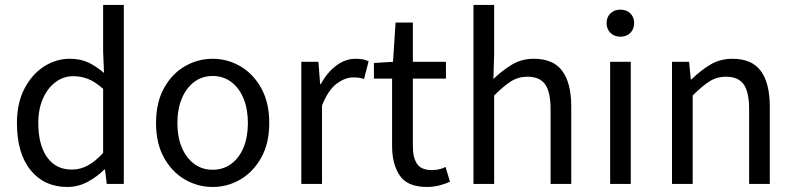

<svg xmlns="http://www.w3.org/2000/svg" viewBox="-20 -732 3159 764"><path d="M247.6 12Q156.5 12 101.9 -54.7Q47.4 -121.4 47.4 -242.4Q47.4 -321.3 76.9 -378.5Q106.4 -435.7 154.3 -466.9Q202.3 -498.1 257.7 -498.1Q300.6 -498.1 331.5 -483.3Q362.4 -468.6 393.9 -441.8L390.4 -525.2V-712.4H472.7V0H404.8L397.8 -57.4H395.1Q366.9 -29.2 329.1 -8.6Q291.3 12 247.6 12ZM265.8 -57.2Q299.7 -57.2 330 -73.9Q360.4 -90.5 390.4 -123.6V-378.3Q359.6 -406.2 330.9 -417.6Q302.2 -428.9 271.9 -428.9Q233 -428.9 201.5 -405.7Q170.1 -382.5 151.2 -340.5Q132.4 -298.5 132.4 -243.2Q132.4 -155.9 167.2 -106.6Q202.1 -57.2 265.8 -57.2Z M826.2 12Q766.6 12 715.1 -18.1Q663.7 -48.1 632.3 -105Q600.9 -161.9 600.9 -242.4Q600.9 -323.5 632.3 -380.8Q663.7 -438 715.1 -468Q766.6 -498.1 826.2 -498.1Q885.7 -498.1 936.9 -468Q988 -438 1019.7 -380.8Q1051.4 -323.5 1051.4 -242.4Q1051.4 -161.9 1019.7 -105Q988 -48.1 936.9 -18.1Q885.7 12 826.2 12ZM826.2 -56.5Q868 -56.5 899.8 -79.7Q931.6 -102.9 949 -144.8Q966.4 -186.7 966.4 -242.4Q966.4 -298.1 949 -340.3Q931.6 -382.6 899.8 -406.1Q868 -429.6 826.2 -429.6Q784.4 -429.6 752.9 -406.1Q721.4 -382.6 703.6 -340.3Q685.9 -298.1 685.9 -242.4Q685.9 -186.7 703.6 -144.8Q721.4 -102.9 752.9 -79.7Q784.4 -56.5 826.2 -56.5Z M1179 0V-486.1H1247L1253.9 -397.6H1256.6Q1282.1 -444.1 1318.1 -471.1Q1354.1 -498.1 1394.9 -498.1Q1410.9 -498.1 1423.2 -495.9Q1435.5 -493.7 1446.7 -488.1L1428.6 -417.9Q1418.2 -420.9 1408.8 -422.4Q1399.3 -423.9 1384.2 -423.9Q1353.4 -423.9 1319.8 -399.1Q1286.2 -374.3 1261.3 -312.1V0Z M1679.2 12Q1601.5 12 1570.9 -33.2Q1540.2 -78.5 1540.2 -150.5V-419.3H1467.9V-481.4L1543.9 -486L1554 -642.3H1622.9V-486H1754.5V-419.3H1622.9V-149Q1622.9 -104.8 1639.5 -80Q1656.2 -55.3 1697.7 -55.3Q1711.1 -55.3 1724.9 -57.8Q1738.7 -60.4 1753 -67.6L1770.5 -9.4Q1751.5 0 1727.8 6Q1704.1 12 1679.2 12Z M1864 0V-712.4H1946.3V-517.6L1943.3 -417.7Q1977.5 -450.8 2016.3 -474.4Q2055 -498.1 2104.7 -498.1Q2182 -498.1 2217.6 -449.5Q2253.1 -401 2253.1 -308V0H2170.9V-297.4Q2170.9 -365.6 2149.4 -396.1Q2127.9 -426.7 2079.2 -426.7Q2041.9 -426.7 2012.6 -407.8Q1983.3 -389 1946.3 -352V0Z M2407.9 0V-486H2490V0ZM2448.5 -586Q2424.8 -586 2409.3 -601Q2393.7 -616 2393.7 -640.4Q2393.7 -664.2 2409.3 -678.9Q2424.8 -693.6 2448.5 -693.6Q2472.8 -693.6 2488.1 -678.9Q2503.3 -664.2 2503.3 -640.4Q2503.3 -616 2488.1 -601Q2472.8 -586 2448.5 -586Z M2654 0V-486.1H2722L2728.9 -416H2731.6Q2766.7 -450.7 2805.8 -474.4Q2845 -498.1 2894.7 -498.1Q2972 -498.1 3007.6 -449.5Q3043.1 -401 3043.1 -308V0H2960.9V-297.4Q2960.9 -365.6 2939.4 -396.1Q2917.9 -426.7 2869.2 -426.7Q2831.9 -426.7 2802.6 -407.8Q2773.3 -389 2736.3 -352V0Z"/></svg>

Font: Source Sans 3 Variable
Style: Regular
Weight: 200
Designer: Paul D. Hunt
Foundry: Adobe Systems Incorporated
Version: Version 3.026